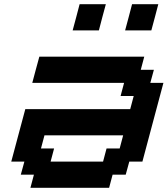

<svg xmlns="http://www.w3.org/2000/svg" viewBox="-20 -895 799 915"><path d="M125 0H500L516.6 -62.5H579.1L596.2 -125H658.7Q675.3 -187.5 708.7 -312.5Q742.2 -437.5 758.8 -500H696.3L713.4 -562.5H650.9L667.5 -625H167.5Q161.6 -604 150.4 -562.3Q139.2 -520.5 133.8 -500H571.3L554.7 -437.5H617.2L600.6 -375H100.6Q89.4 -333 67.1 -250Q44.9 -167 33.7 -125H96.2L79.1 -62.5H141.6ZM471.2 -125H221.2L237.8 -187.5H175.3L191.9 -250H566.9L550.3 -187.5H487.8ZM576.2 -750H701.2Q707 -771 718 -812.5Q729 -854 734.4 -875H609.4Q604 -854 593 -812.5Q582 -771 576.2 -750ZM326.2 -750H451.2Q456.5 -771 467.5 -812.5Q478.5 -854 484.4 -875H359.4Q354 -854 343 -812.5Q332 -771 326.2 -750Z"/></svg>

Font: Faithful 32x
Style: Oblique
Weight: 400
Foundry: Faithful Resource Pack
Version: Version 1.0; January 27, 2023